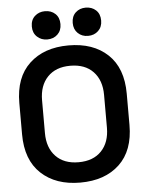

<svg xmlns="http://www.w3.org/2000/svg" viewBox="-60 -953 771 1015"><g transform="rotate(-5 325.0 -445.5)"><path d="M40 -267V-433Q40 -569 117.5 -641.5Q195 -714 325 -714Q456 -714 533 -641.5Q610 -569 610 -433V-267Q610 -131 533 -58.5Q456 14 325 14Q195 14 117.5 -58.5Q40 -131 40 -267ZM490 -263V-437Q490 -515 446.5 -560.5Q403 -606 325 -606Q248 -606 204.5 -560.5Q161 -515 161 -437V-263Q161 -185 204.5 -139.5Q248 -94 325 -94Q403 -94 446.5 -139.5Q490 -185 490 -263ZM358 -830Q358 -865 379.5 -885Q401 -905 433 -905Q466 -905 487.5 -885Q509 -865 509 -830Q509 -796 487.5 -775.5Q466 -755 433 -755Q401 -755 379.5 -775.5Q358 -796 358 -830ZM141 -830Q141 -865 163 -885Q185 -905 217 -905Q250 -905 271.5 -885Q293 -865 293 -830Q293 -796 271.5 -775.5Q250 -755 217 -755Q185 -755 163 -775.5Q141 -796 141 -830Z"/></g></svg>

Font: Space Grotesk Frontify SemiBold
Style: Regular
Weight: 600
Designer: Florian Karsten
Version: Version 2.000